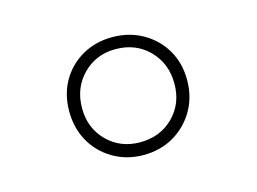

<svg xmlns="http://www.w3.org/2000/svg" viewBox="-56 -710 660 494"><g transform="rotate(-15 274.0 -463.0)"><path d="M273 -306Q229 -306 193 -327Q157 -348 137 -383.5Q117 -419 117 -464Q117 -509 137 -544Q157 -579 192.5 -599.5Q228 -620 273 -620Q318 -620 354 -599.5Q390 -579 410.5 -544Q431 -509 431 -464Q431 -419 410.5 -383.5Q390 -348 354.5 -327Q319 -306 273 -306ZM273 -340Q327 -340 362 -375Q397 -410 397 -463Q397 -517 362 -552.5Q327 -588 273 -588Q221 -588 186 -552.5Q151 -517 151 -463Q151 -410 186 -375Q221 -340 273 -340Z"/></g></svg>

Font: Piazzolla Thin ExtraLight
Style: Regular
Weight: 250
Version: Version 2.005